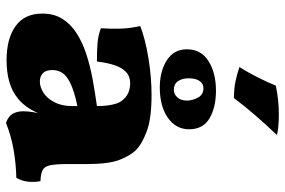

<svg xmlns="http://www.w3.org/2000/svg" viewBox="-172 -752 934 629"><g transform="rotate(90 294.5 -438.0)"><path d="M383 9Q361 1 353 -13.5Q345 -28 345 -48Q345 -63 348.5 -83.5Q352 -104 359 -123L363 -129Q352 -93 337 -69Q322 -45 303 -30Q280 -11 248.5 -2Q217 7 178 7Q107 7 66 -22.5Q25 -52 25 -110Q25 -148 42 -175.5Q59 -203 89.5 -222.5Q120 -242 158.5 -254.5Q197 -267 240.5 -275Q284 -283 328 -289Q328 -308 326 -324Q324 -340 319.5 -353.5Q315 -367 305 -377Q294 -389 280 -393.5Q266 -398 254 -398Q231 -398 216.5 -384.5Q202 -371 194 -346.5Q186 -322 182 -289Q147 -289 122 -291Q97 -293 73 -302Q75 -331 74.5 -362Q74 -393 66 -431Q110 -448 172 -458Q234 -468 292 -468Q368 -468 410 -452.5Q452 -437 472 -417Q490 -399 504 -363.5Q518 -328 518 -256V-190Q518 -154 522 -135.5Q526 -117 538 -111Q550 -105 574 -104Q578 -82 575.5 -62Q573 -42 563 -25Q517 -24 471 -16Q425 -8 383 9ZM247 -102Q266 -102 284.5 -114Q303 -126 315.5 -150Q328 -174 328 -208V-225Q294 -218 271 -209.5Q248 -201 234.5 -191Q221 -181 215.5 -169Q210 -157 210 -143Q210 -121 221 -111.5Q232 -102 247 -102ZM267 -495Q214 -495 178 -518Q142 -541 142 -584Q142 -630 180.5 -654.5Q219 -679 278 -679Q332 -679 368 -658Q404 -637 404 -591Q404 -548 366.5 -521.5Q329 -495 267 -495ZM275 -541Q289 -541 299.5 -552.5Q310 -564 310 -584Q310 -601 300.5 -619.5Q291 -638 269 -638Q255 -638 246 -625.5Q237 -613 237 -590Q237 -568 246.5 -554.5Q256 -541 275 -541ZM302 -738Q271 -738 247 -743Q223 -748 200 -756Q217 -782 234 -816Q251 -850 261 -875Q284 -880 308 -882.5Q332 -885 355 -885Q395 -885 423 -879Q388 -842 358 -807.5Q328 -773 302 -738Z"/></g></svg>

Font: Vollkorn Black
Style: Regular
Weight: 900
Designer: Friedrich Althausen
Foundry: Friedrich Althausen
Version: Version 5.000